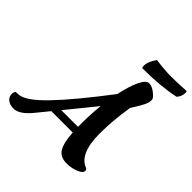

<svg xmlns="http://www.w3.org/2000/svg" viewBox="-365 -1038 1237 1237"><g transform="rotate(45 253.5 -419.5)"><path d="M624 -783Q502 -757 340 -757Q333 -757 333 -773Q333 -816 368 -861Q450 -850 505 -850Q560 -850 642 -855Q647 -855 647 -842Q647 -808 624 -783ZM312 -197V-233Q312 -314 321 -395L160 -197ZM314 -147H119L48 -60Q-13 14 -65 14Q-98 14 -119 -2Q-140 -18 -140 -47Q-140 -59 -132 -72L-103 -74Q-45 -78 63.5 -190.5Q172 -303 342 -526Q360 -613 385.5 -666.5Q411 -720 438 -720Q465 -720 495.5 -695.5Q526 -671 526 -656.5Q526 -642 522.5 -629Q519 -616 510.5 -600Q502 -584 496.5 -574.5Q491 -565 478.5 -545Q466 -525 463 -520Q441 -382 441 -265Q441 -79 539 -45Q546 -39 546 -30Q546 -8 506.5 7Q467 22 427 22Q366 22 342 -21Q318 -64 314 -147Z"/></g></svg>

Font: Clara
Style: Regular
Weight: 400
Designer: Proyecto DEMO
Foundry: Proyecto DEMO
Version: Version 1.002